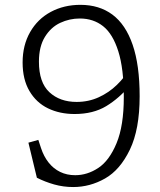

<svg xmlns="http://www.w3.org/2000/svg" viewBox="-20 -762 660 794"><path d="M557.5 -364Q557.5 -227 517 -143Q476.5 -59 414.2 -23.8Q352 11.5 282.5 11.5Q242 11.5 204 0.8Q166 -10 132.5 -27L97.5 -172L138.5 -183.5L149.5 -150Q161 -115 181 -89.8Q201 -64.5 228.8 -51Q256.5 -37.5 291 -37.5Q341 -37.5 386.5 -67.5Q432 -97.5 462 -169.8Q492 -242 492 -360.5Q492 -478 469.2 -550Q446.5 -622 406.2 -653.8Q366 -685.5 310 -685.5Q267.5 -685.5 229 -667.5Q190.5 -649.5 165.8 -609.5Q141 -569.5 141 -507Q141 -421 184.2 -380.8Q227.5 -340.5 297 -340.5Q346.5 -340.5 388.8 -360Q431 -379.5 463.2 -410.8Q495.5 -442 517.5 -479.5V-409Q473.5 -356 419.5 -323.2Q365.5 -290.5 288.5 -290.5Q227 -290.5 178.5 -314Q130 -337.5 101.8 -385.5Q73.5 -433.5 73.5 -503.5Q73.5 -575 104.5 -629.2Q135.5 -683.5 190 -712.8Q244.5 -742 312.5 -742Q390.5 -742 445 -701.5Q499.5 -661 528.5 -577Q557.5 -493 557.5 -364Z"/></svg>

Font: Monaspace Xenon Var
Style: Regular
Weight: 400
Designer: Riley Cran and the Lettermatic Team
Version: Version 1.000 (Monaspace Xenon Var)